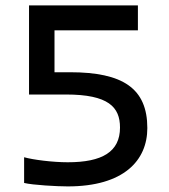

<svg xmlns="http://www.w3.org/2000/svg" viewBox="-20 -682 623 707"><path d="M522.5 -210.4C522.5 -356.4 432.6 -416 237.8 -416H180.7V-570.3H487.8V-662.1H86.9V-334H223.1C379.4 -334 421.9 -287.6 421.9 -212.4C421.9 -123 356.4 -84.5 229.5 -84.5C173.3 -84.5 101.1 -93.8 68.8 -103V-8.3C101.1 -0.5 190.4 4.4 229.5 4.4C436 4.4 522.5 -91.3 522.5 -210.4Z"/></svg>

Font: Inder
Style: Regular
Weight: 400
Designer: Irina Smirnova
Foundry: Irina Smirnova
Version: Version 1.001